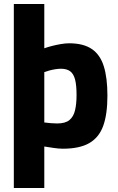

<svg xmlns="http://www.w3.org/2000/svg" viewBox="-20 -730 589 958"><path d="M49 208V-710H201V-489Q217 -495 238.5 -500.5Q260 -506 283 -510Q306 -514 325 -514Q396 -514 438 -485.5Q480 -457 498 -399Q516 -341 516 -253Q516 -160 495 -102Q474 -44 425.5 -16Q377 12 293 12Q273 12 246.5 8Q220 4 201 1V208ZM265 -114Q306 -114 326.5 -131Q347 -148 354.5 -180Q362 -212 362 -256Q362 -305 354.5 -333.5Q347 -362 330 -374.5Q313 -387 284 -387Q271 -387 255.5 -384.5Q240 -382 225.5 -378Q211 -374 201 -370V-119Q214 -117 232.5 -115.5Q251 -114 265 -114Z"/></svg>

Font: Cairo Play ExtraBold
Style: Regular
Weight: 800
Version: Version 3.119